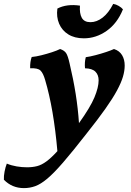

<svg xmlns="http://www.w3.org/2000/svg" viewBox="-142 -719 673 987"><path d="M167 -467Q188 -460 197.5 -446.5Q207 -433 216 -392Q235 -312 247 -236.5Q259 -161 264 -86Q322 -167 343.5 -218.5Q365 -270 365 -306Q365 -334 348.5 -350.5Q332 -367 295 -368Q292 -398 299 -425Q321 -428 349.5 -435.5Q378 -443 403.5 -451.5Q429 -460 444 -467Q472 -458 485.5 -435.5Q499 -413 499 -382Q499 -355 490 -324.5Q481 -294 459.5 -254Q438 -214 399.5 -159.5Q361 -105 302 -31Q231 60 183 115.5Q135 171 101 199.5Q67 228 39 238Q11 248 -19 248Q-80 248 -122 205Q-123 186 -118.5 163Q-114 140 -107 122Q-83 132 -56 136.5Q-29 141 -3 141Q25 141 48.5 135Q72 129 97 110.5Q122 92 153 58Q134 -160 90 -308Q80 -343 66 -356.5Q52 -370 13 -368Q12 -402 21 -426Q43 -428 71 -435Q99 -442 125 -450.5Q151 -459 167 -467ZM289 -522Q242 -522 209.5 -542Q177 -562 162 -597Q147 -632 153 -675Q201 -700 269 -690Q266 -650 278.5 -627.5Q291 -605 323 -605Q355 -605 385.5 -628.5Q416 -652 440 -699Q454 -697 468.5 -688.5Q483 -680 490 -671Q461 -599 406.5 -560.5Q352 -522 289 -522Z"/></svg>

Font: Vollkorn
Style: Bold Italic
Weight: 700
Italic angle: -11°
Designer: Friedrich Althausen
Foundry: Friedrich Althausen
Version: Version 5.000; ttfautohint (v1.8.3)